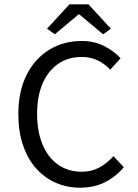

<svg xmlns="http://www.w3.org/2000/svg" viewBox="-20 -858 640 890"><path d="M351 12Q290 12 238 -11Q186 -34 147 -78Q108 -122 86.5 -185Q65 -248 65 -328Q65 -434 103 -510Q141 -586 207.5 -627Q274 -668 359 -668Q418 -668 464 -644Q510 -620 539 -588L491 -535Q466 -562 433 -578Q400 -594 359 -594Q296 -594 249.5 -562Q203 -530 177.5 -471Q152 -412 152 -330Q152 -248 177.5 -187.5Q203 -127 249.5 -94.5Q296 -62 359 -62Q404 -62 439.5 -81Q475 -100 506 -134L554 -83Q516 -38 466 -13Q416 12 351 12ZM234 -699 198 -725 302 -838H390L494 -725L458 -699L348 -791H344Z"/></svg>

Font: Source Code Variable
Style: Regular
Weight: 400
Monospace: yes
Designer: Paul D. Hunt, Teo Tuominen
Foundry: Adobe Systems Incorporated
Version: Version 1.010;hotconv 1.0.106;makeotfexe 2.5.65593